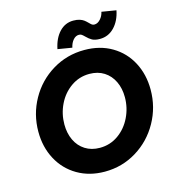

<svg xmlns="http://www.w3.org/2000/svg" viewBox="-132 -1032 1043 1149"><g transform="rotate(-15 390.0 -457.0)"><path d="M52.2 -326.2Q52.2 -434.1 103.8 -526.4Q155.3 -618.7 245.1 -673.3Q335 -728 443.8 -728Q540.5 -728 613.8 -684.8Q687 -641.6 726.8 -566.2Q766.6 -490.7 766.6 -396.5Q766.6 -288.1 714.8 -195.3Q663.1 -102.5 573.5 -47.6Q483.9 7.3 376 7.3Q280.8 7.3 207 -35.9Q133.3 -79.1 92.8 -155Q52.2 -231 52.2 -326.2ZM606 -392.6Q606 -447.3 585.4 -490.2Q564.9 -533.2 526.6 -557.6Q488.3 -582 436 -582Q372.6 -582 321.5 -546.1Q270.5 -510.3 242.2 -451.9Q213.9 -393.6 213.9 -328.1Q213.9 -273.4 234.4 -230.2Q254.9 -187 293.5 -162.6Q332 -138.2 383.8 -138.2Q447.8 -138.2 498.5 -174.1Q549.3 -210 577.6 -268.6Q606 -327.1 606 -392.6ZM425.8 -915Q448.7 -915 465.1 -909.7Q481.4 -904.3 491.2 -896.7Q501 -889.2 512.2 -877.9Q521.5 -868.2 527.8 -863.8Q534.2 -859.4 543 -859.4Q563 -859.4 580.1 -878.2Q597.2 -897 602.5 -922.4L691.9 -907.7Q679.2 -844.2 642.1 -805.9Q605 -767.6 552.7 -767.6Q522.5 -767.6 505.1 -777.1Q487.8 -786.6 471.2 -803.7Q460 -814.9 453.1 -819.6Q446.3 -824.2 436.5 -824.2Q416.5 -824.2 400.9 -806.4Q385.3 -788.6 378.9 -759.8L290.5 -774.4Q303.7 -839.4 339.4 -877.2Q375 -915 425.8 -915Z"/></g></svg>

Font: Reddit Sans Fudge ExBold Italic
Style: Regular
Weight: 800
Italic angle: -11.25°
Designer: Stephen Hutchings
Version: Version 1.013